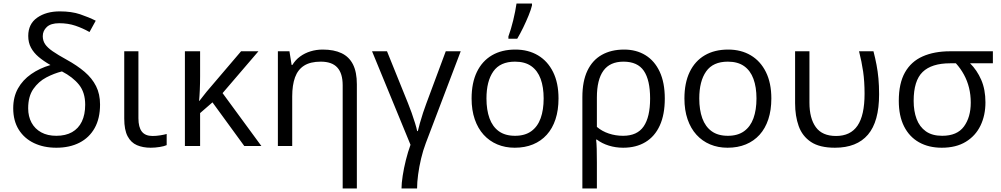

<svg xmlns="http://www.w3.org/2000/svg" viewBox="-20 -825 5655 1085"><path d="M317.9 -760.7Q384.3 -760.7 432.6 -744.4Q481 -728 521 -708L485.8 -644Q447.8 -665.5 406.2 -679.7Q364.7 -693.8 314.5 -693.8Q267.1 -693.8 244.4 -672.4Q221.7 -650.9 221.7 -620.6Q221.7 -595.2 234.9 -575.4Q248 -555.7 277.8 -535.2Q307.6 -514.6 356.4 -487.8Q416 -455.1 458.3 -418.9Q500.5 -382.8 522.9 -338.1Q545.4 -293.5 545.4 -234.4Q545.4 -155.8 514.9 -101.3Q484.4 -46.9 429 -18.6Q373.5 9.8 298.3 9.8Q227.1 9.8 172.1 -16.4Q117.2 -42.5 85.9 -92.5Q54.7 -142.6 54.7 -213.4Q54.7 -276.9 81.5 -325Q108.4 -373 156 -406.2Q203.6 -439.5 265.1 -457.5Q226.6 -479.5 198.5 -503.2Q170.4 -526.9 155 -555.7Q139.6 -584.5 139.6 -621.6Q139.6 -689.9 190.4 -725.3Q241.2 -760.7 317.9 -760.7ZM330.1 -421.4Q286.1 -410.6 241.9 -387.5Q197.8 -364.3 168.5 -322.3Q139.2 -280.3 139.2 -212.9Q139.2 -167 158.2 -131.8Q177.2 -96.7 212.9 -77.1Q248.5 -57.6 298.3 -57.6Q350.6 -57.6 387 -78.1Q423.3 -98.6 442.4 -137.9Q461.4 -177.2 461.4 -233.4Q461.4 -302.7 426.5 -346.2Q391.6 -389.6 330.1 -421.4Z M762.2 -535.2V-156.7Q762.2 -106.4 781.5 -81.5Q800.8 -56.6 842.3 -56.6Q863.3 -56.6 886.2 -60.3Q909.2 -64 921.9 -67.9V-4.9Q908.2 1.5 882.3 5.6Q856.4 9.8 831.5 9.8Q787.6 9.8 753.9 -4.6Q720.2 -19 701.2 -54.9Q682.1 -90.8 682.1 -154.8V-535.2Z M1440.4 -535.2 1237.8 -298.8 1457 0H1360.4L1180.7 -246.6L1110.8 -186V0H1024.9V-535.2H1110.8V-395.5Q1110.8 -355.5 1109.1 -316.7Q1107.4 -277.8 1105 -254.9H1106.9Q1116.7 -268.1 1127.7 -281.5Q1138.7 -294.9 1147.9 -307.1L1342.3 -535.2Z M1803.7 -544.9Q1867.2 -544.9 1910.2 -524.4Q1953.1 -503.9 1974.9 -460.7Q1996.6 -417.5 1996.6 -348.6V240.2H1916.5V-343.3Q1916.5 -410.2 1886.2 -443.4Q1856 -476.6 1792.5 -476.6Q1733.9 -476.6 1698.5 -454.1Q1663.1 -431.6 1647.2 -387.9Q1631.3 -344.2 1631.3 -280.3V0H1550.3V-535.2H1615.7L1627.9 -458H1632.3Q1649.4 -486.3 1675.8 -505.6Q1702.1 -524.9 1734.9 -534.9Q1767.6 -544.9 1803.7 -544.9Z M2583.5 -535.2 2386.2 -16.1Q2370.6 24.9 2359.6 71.3Q2348.6 117.7 2342.8 161.6Q2336.9 205.6 2336.9 240.2H2249Q2249 210.9 2255.6 168.2Q2262.2 125.5 2273.7 79.3Q2285.2 33.2 2299.8 -6.8L2082.5 -535.2H2167L2285.2 -242.7Q2295.4 -217.8 2306.2 -187.5Q2316.9 -157.2 2325.4 -129.6Q2334 -102.1 2337.4 -84.5H2341.3Q2344.7 -100.6 2352.8 -128.9Q2360.8 -157.2 2370.6 -187.3Q2380.4 -217.3 2388.7 -238.8L2499 -535.2Z M3136.2 -268.6Q3136.2 -202.6 3119.1 -150.9Q3102.1 -99.1 3069.8 -63.5Q3037.6 -27.8 2991.9 -9Q2946.3 9.8 2888.7 9.8Q2835 9.8 2790.3 -9Q2745.6 -27.8 2713.1 -63.5Q2680.7 -99.1 2662.8 -150.9Q2645 -202.6 2645 -268.6Q2645 -356.4 2674.8 -418.2Q2704.6 -480 2760 -512.5Q2815.4 -544.9 2892.1 -544.9Q2965.3 -544.9 3020.3 -512.2Q3075.2 -479.5 3105.7 -417.7Q3136.2 -356 3136.2 -268.6ZM2729 -268.6Q2729 -204.1 2746.1 -156.7Q2763.2 -109.4 2798.8 -83.5Q2834.5 -57.6 2890.6 -57.6Q2946.3 -57.6 2982.2 -83.5Q3018.1 -109.4 3035.2 -156.7Q3052.2 -204.1 3052.2 -268.6Q3052.2 -332.5 3035.2 -379.2Q3018.1 -425.8 2982.4 -451.2Q2946.8 -476.6 2890.1 -476.6Q2806.6 -476.6 2767.8 -421.4Q2729 -366.2 2729 -268.6ZM2853 -606V-619.1Q2859.9 -637.7 2866.9 -661.1Q2874 -684.6 2880.1 -710Q2886.2 -735.4 2891.1 -760Q2896 -784.7 2898.9 -805.2H2986.3V-794.4Q2981 -771.5 2967.3 -737.8Q2953.6 -704.1 2936.5 -668.9Q2919.4 -633.8 2902.8 -606Z M3736.8 -268.1Q3736.8 -177.7 3708.5 -115.7Q3680.2 -53.7 3627.4 -22Q3574.7 9.8 3501.5 9.8Q3459 9.8 3420.4 -2.2Q3381.8 -14.2 3353 -36.1H3348.6Q3351.1 -18.1 3352.1 16.4Q3353 50.8 3353 94.2V240.2H3271V-275.9Q3271 -366.2 3299.6 -425.8Q3328.1 -485.4 3381.1 -515.1Q3434.1 -544.9 3506.8 -544.9Q3575.7 -544.9 3627.4 -513.2Q3679.2 -481.4 3708 -419.7Q3736.8 -357.9 3736.8 -268.1ZM3503.4 -476.6Q3426.8 -476.6 3389.9 -425.5Q3353 -374.5 3353 -273.9V-107.9Q3382.3 -83 3420.7 -70.3Q3459 -57.6 3501 -57.6Q3581.1 -57.6 3617.4 -110.8Q3653.8 -164.1 3653.8 -268.1Q3653.8 -372.6 3618.4 -424.6Q3583 -476.6 3503.4 -476.6Z M4338.9 -268.6Q4338.9 -202.6 4321.8 -150.9Q4304.7 -99.1 4272.5 -63.5Q4240.2 -27.8 4194.6 -9Q4148.9 9.8 4091.3 9.8Q4037.6 9.8 3992.9 -9Q3948.2 -27.8 3915.8 -63.5Q3883.3 -99.1 3865.5 -150.9Q3847.7 -202.6 3847.7 -268.6Q3847.7 -356.4 3877.4 -418.2Q3907.2 -480 3962.6 -512.5Q4018.1 -544.9 4094.7 -544.9Q4168 -544.9 4222.9 -512.2Q4277.8 -479.5 4308.3 -417.7Q4338.9 -356 4338.9 -268.6ZM3931.6 -268.6Q3931.6 -204.1 3948.7 -156.7Q3965.8 -109.4 4001.5 -83.5Q4037.1 -57.6 4093.3 -57.6Q4148.9 -57.6 4184.8 -83.5Q4220.7 -109.4 4237.8 -156.7Q4254.9 -204.1 4254.9 -268.6Q4254.9 -332.5 4237.8 -379.2Q4220.7 -425.8 4185.1 -451.2Q4149.4 -476.6 4092.8 -476.6Q4009.3 -476.6 3970.5 -421.4Q3931.6 -366.2 3931.6 -268.6Z M4698.2 9.8Q4611.8 9.8 4562.7 -22.9Q4513.7 -55.7 4493.4 -112.5Q4473.1 -169.4 4473.1 -241.7V-535.2H4554.2V-244.6Q4554.2 -156.2 4590.3 -106.4Q4626.5 -56.6 4704.6 -56.6Q4786.1 -56.6 4825.9 -115Q4865.7 -173.3 4865.7 -295.4Q4865.7 -364.3 4857.7 -419.9Q4849.6 -475.6 4834.5 -535.2H4916Q4926.3 -495.6 4933.3 -458.5Q4940.4 -421.4 4944.1 -381.1Q4947.8 -340.8 4947.8 -292Q4947.8 -137.7 4884.8 -64Q4821.8 9.8 4698.2 9.8Z M5548.8 -246.6Q5548.8 -173.3 5520.8 -115.2Q5492.7 -57.1 5437.7 -23.7Q5382.8 9.8 5301.8 9.8Q5228 9.8 5173.3 -21Q5118.7 -51.8 5088.9 -110.8Q5059.1 -169.9 5059.1 -254.9Q5059.1 -354 5094 -415.8Q5128.9 -477.5 5194.1 -506.3Q5259.3 -535.2 5349.1 -535.2H5590.8V-467.3H5461.9Q5501 -428.7 5524.9 -374Q5548.8 -319.3 5548.8 -246.6ZM5143.1 -254.9Q5143.1 -197.3 5159.7 -152.8Q5176.3 -108.4 5211.9 -83Q5247.6 -57.6 5304.2 -57.6Q5388.7 -57.6 5427.2 -110.1Q5465.8 -162.6 5465.8 -245.1Q5465.8 -289.1 5456.1 -328.6Q5446.3 -368.2 5427.5 -402.8Q5408.7 -437.5 5381.8 -467.3H5349.1Q5244.6 -467.3 5193.8 -418.2Q5143.1 -369.1 5143.1 -254.9Z"/></svg>

Font: Wonky
Style: Regular
Weight: 400
Designer: Monotype Design Team
Foundry: Monotype Imaging Inc.
Version: Version 3.000